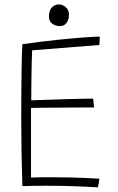

<svg xmlns="http://www.w3.org/2000/svg" viewBox="-20 -820 518 845"><path d="M410.5 4.5Q351.5 1 297 -0.8Q242.5 -2.5 182.5 -2.5Q159 -2.5 130.5 -2.2Q102 -2 78.5 -1Q76 -74 74.8 -148Q73.5 -222 73.5 -290Q73.5 -427.5 75 -513Q76.5 -598.5 78.5 -625.5Q163.5 -637.5 235.8 -645Q308 -652.5 356.8 -655.8Q405.5 -659 419 -659Q419 -646.5 418.5 -639.2Q418 -632 417 -622L121.5 -598.5Q120.5 -582 119.8 -552Q119 -522 118.5 -488Q118 -454 117.8 -424.2Q117.5 -394.5 117.5 -378.5Q128.5 -379 155 -379.8Q181.5 -380.5 215.8 -381.8Q250 -383 284.8 -384Q319.5 -385 347.8 -385.5Q376 -386 390 -386L394 -347Q386.5 -347 360.2 -347Q334 -347 298.2 -346.8Q262.5 -346.5 225.5 -346.2Q188.5 -346 159 -345.8Q129.5 -345.5 116.5 -345V-38.5Q131.5 -39.5 159 -39.8Q186.5 -40 206.5 -40Q246.5 -40 287.8 -39Q329 -38 363.5 -36.5Q398 -35 417 -33.5Q416.5 -23 414.5 -12.8Q412.5 -2.5 410.5 4.5ZM238 -800.5Q257 -800.5 270.2 -787.8Q283.5 -775 283.5 -757Q283.5 -733.5 273 -719.2Q262.5 -705 244 -705Q225.5 -705 210.5 -715.2Q195.5 -725.5 195.5 -747.5Q195.5 -774 208.5 -787.2Q221.5 -800.5 238 -800.5Z"/></svg>

Font: Grandstander Thin
Style: Regular
Weight: 100
Designer: Tyler Finck
Foundry: Etcetera Type Co
Version: Version 1.200; ttfautohint (v1.8.3)